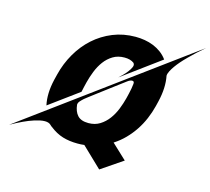

<svg xmlns="http://www.w3.org/2000/svg" viewBox="-225 -911 1294 1183"><g transform="rotate(15 422.0 -319.5)"><path d="M275.4 -307.1 88.4 -169.9Q72.3 -242.2 93.8 -334.5L103 -371.6Q121.1 -444.8 158 -508.5Q194.8 -572.3 247.3 -619.4Q299.8 -666.5 366.5 -693.6Q433.1 -720.7 510.7 -720.7Q540 -720.7 569.1 -715.8Q598.1 -710.9 624.8 -700.2Q651.4 -689.5 674.8 -672.4Q698.2 -655.3 715.8 -630.9L470.7 -450.7Q479 -458 493.7 -472.4Q508.3 -486.8 521 -503.2Q533.7 -519.5 540.5 -534.9Q547.4 -550.3 540 -560.1Q539.1 -561.5 537.6 -563Q515.1 -579.6 478 -579.6Q435.5 -579.6 404.3 -560.5Q373 -541.5 350.8 -511.5Q328.6 -481.4 314 -444.6Q299.3 -407.7 290.5 -372.6L282.7 -340.3Q278.3 -324.2 275.4 -307.1ZM-103 4.9 946.8 -766.1Q894 -721.2 852.5 -679.2Q827.6 -654.3 813 -637.2Q798.3 -620.1 785.9 -602.8Q773.4 -585.4 764.9 -568.6Q756.3 -551.8 755.9 -538.6Q770.5 -464.8 748.5 -373L740.7 -340.8Q730 -297.9 712.6 -257.1Q695.3 -216.3 671.1 -179.9Q647 -143.6 616.2 -112.1Q585.4 -80.6 547.4 -56.2L642.6 33.2L504.4 127L377 4.9Q365.7 6.3 355 6.8Q344.2 7.3 333.5 7.3Q281.7 7.3 239 -5.6Q196.3 -18.6 155.8 -50.3Q153.3 -51.8 150.1 -54.4Q147 -57.1 143.1 -61Q130.4 -73.7 105 -73.7Q90.8 -73.7 74.5 -70.3Q58.1 -66.9 41 -61.5Q23.9 -56.2 6.3 -49.1Q-11.2 -42 -26.9 -34.7Q-64.5 -17.1 -103 4.9ZM560.5 -372.1Q564.9 -389.2 567.4 -405Q569.8 -420.9 571.8 -435.5Q573.2 -445.8 569.8 -450Q566.4 -454.1 560.1 -454.1Q546.9 -454.1 530.8 -441.9Q523.9 -436.5 505.1 -422.6Q486.3 -408.7 462.4 -390.6Q438.5 -372.6 411.9 -352.5Q385.3 -332.5 362.1 -314.9Q338.9 -297.4 322.3 -284.7Q305.7 -272 301.3 -268.1Q289.6 -257.8 279.8 -246.8Q270 -235.8 269.5 -223.6Q273.9 -180.7 296.1 -156.2Q318.4 -131.8 365.7 -131.8Q407.7 -131.8 438.7 -151.4Q469.7 -170.9 492.2 -201.2Q514.6 -231.4 529.3 -268.3Q543.9 -305.2 552.7 -339.8Z"/></g></svg>

Font: Facon
Style: Bold Italic
Weight: 700
Italic angle: -12°
Designer: Google
Version: Version 2.001150; 2014